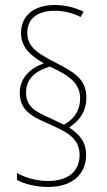

<svg xmlns="http://www.w3.org/2000/svg" viewBox="-20 -780 426 767"><path d="M59 -409C59 -341 106 -315 164 -290C234 -258 298 -235 298 -161C298 -99 256 -57 172 -57C126 -57 80 -70 48 -89V-61C75 -46 123 -33 172 -33C271 -33 324 -86 324 -161C324 -213 298 -243 256 -271C294 -295 325 -332 325 -390C325 -468 270 -494 200 -531C137 -564 89 -589 89 -649C89 -708 133 -737 199 -737C241 -737 280 -724 302 -712L314 -733C285 -748 244 -760 199 -760C111 -760 64 -713 64 -649C64 -589 104 -557 155 -527C104 -509 59 -471 59 -409ZM84 -410C84 -471 130 -499 179 -514C261 -477 300 -445 300 -387C300 -333 268 -298 235 -282L178 -309C121 -334 84 -355 84 -410Z"/></svg>

Font: Noto Sans Khmer UI Condensed Thin
Style: Regular
Weight: 100
Width: 3
Designer: Danh Hong and the Monotype Design Team
Foundry: Monotype Imaging Inc.
Version: Version 2.002